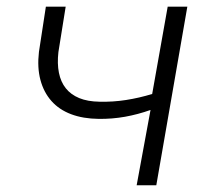

<svg xmlns="http://www.w3.org/2000/svg" viewBox="-20 -548 627 568"><path d="M442.4 0H384.3L425.3 -222.7Q388.2 -209.5 349.9 -202.6Q311.5 -195.8 272 -196.3Q225.6 -196.8 190.2 -210.2Q154.8 -223.6 132.1 -249.3Q109.4 -274.9 99.6 -311.5Q89.8 -348.1 95.2 -394.5L115.7 -528.3H174.3L152.8 -394Q148.9 -359.9 154.3 -332.8Q159.7 -305.7 174.6 -286.9Q189.5 -268.1 214.4 -257.8Q239.3 -247.6 274.4 -247.1Q314 -246.1 353 -252.2Q392.1 -258.3 430.2 -270L476.1 -528.3H534.2Z"/></svg>

Font: Roboto Mono Light
Style: Italic
Weight: 300
Designer: Google
Version: Version 2.000985; 2015; ttfautohint (v1.3)